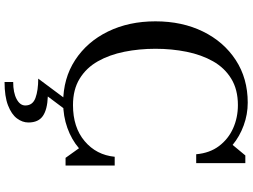

<svg xmlns="http://www.w3.org/2000/svg" viewBox="-146 -654 1054 801"><g transform="rotate(90 380.5 -253.0)"><path d="M419.5 168Q419.5 137 388 125.5Q356.5 114 307.5 114L397 -6H442L382 74Q436.5 76 463.5 94.8Q490.5 113.5 490.5 155Q490.5 180 473.5 202.8Q456.5 225.5 419.2 240Q382 254.5 321.5 254.5V218.5Q366 218.5 392.8 204.2Q419.5 190 419.5 168ZM670 -205V0H638L598 -56Q562 -25 513 -7.5Q464 10 408 10Q306.5 10 230 -40Q153.5 -90 111 -177Q68.5 -264 68.5 -375Q68.5 -486.5 111 -573.2Q153.5 -660 230 -710Q306.5 -760 408 -760Q456.5 -760 502.5 -743.2Q548.5 -726.5 584 -697L628 -750H660V-545H623Q618 -601.5 588.8 -640.2Q559.5 -679 514.8 -699Q470 -719 418 -719Q353 -719 307.8 -691.2Q262.5 -663.5 235.2 -615.2Q208 -567 195.5 -505Q183 -443 183 -375Q183 -307 195.5 -245Q208 -183 235.2 -134.8Q262.5 -86.5 307.8 -58.8Q353 -31 418 -31Q511 -31 568.5 -79.8Q626 -128.5 633.5 -205Z"/></g></svg>

Font: Bodoni* 06pt
Style: Regular
Weight: 400
Version: Version 2.3